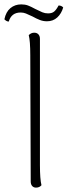

<svg xmlns="http://www.w3.org/2000/svg" viewBox="-34 -846 308 875"><path d="M106 -19 104 -594Q104 -659 97 -686Q108 -697 122 -697Q134 -697 141 -689.5Q148 -682 148 -669V-94Q148 -29 155 -2Q146 9 130 9Q119 9 112.5 1.5Q106 -6 106 -19ZM180 -749Q163 -749 147.5 -755Q132 -761 114 -771Q95 -780 84 -784.5Q73 -789 60 -789Q18 -789 6 -748H4Q-4 -748 -14 -758Q-7 -792 13.5 -809Q34 -826 63 -826Q80 -826 93.5 -821Q107 -816 127 -805Q147 -795 159 -790Q171 -785 185 -785Q203 -785 213 -793.5Q223 -802 233 -821Q246 -821 254 -812Q246 -784 227 -766.5Q208 -749 180 -749Z"/></svg>

Font: Arima Madurai ExtraLight
Style: Regular
Weight: 275
Designer: Joana Correia and Natanael Gama
Foundry: NDISCOVER
Version: Version 1.019